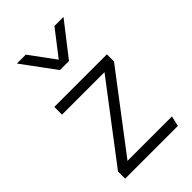

<svg xmlns="http://www.w3.org/2000/svg" viewBox="-227 -833 914 914"><g transform="rotate(-45 230.5 -376.0)"><path d="M50 0V-48L339 -428H53V-480H407V-432L118 -52H417L405 0ZM196 -585 73 -752H133L227 -624L326 -752H387L257 -585Z"/></g></svg>

Font: Geologica-Sharp
Style: Regular
Weight: 100
Designer: Sindre Bremnes, Frode Helland
Foundry: Monokrom Skriftforlag AS
Version: Version 1.010;gftools[0.9.28]